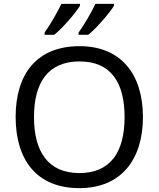

<svg xmlns="http://www.w3.org/2000/svg" viewBox="-20 -964 821 994"><path d="M570 -934V-944H474C453 -899 415 -834 387 -796V-784H437C482 -820 549 -899 570 -934ZM394 -934V-944H298C276 -899 239 -834 211 -796V-784H261C306 -820 373 -899 394 -934ZM720 -358C720 -580 606 -725 392 -725C168 -725 61 -578 61 -359C61 -138 168 10 391 10C606 10 720 -137 720 -358ZM156 -358C156 -538 230 -646 392 -646C553 -646 625 -538 625 -358C625 -178 553 -68 391 -68C230 -68 156 -178 156 -358Z"/></svg>

Font: Noto Sans Arabic
Style: Regular
Weight: 400
Designer: Monotype Design Team, Nadine Chahine, Nizar Qandah and Khaled Hosny
Foundry: Monotype Imaging Inc.
Version: Version 2.012